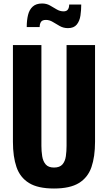

<svg xmlns="http://www.w3.org/2000/svg" viewBox="-20 -1068 618 1099"><path d="M289 11Q197 11 146 -20.5Q95 -52 74.5 -111.5Q54 -171 54 -256V-810H217V-233Q217 -203 221.5 -174Q226 -145 241.5 -127Q257 -109 289 -109Q322 -109 337.5 -127Q353 -145 357 -174Q361 -203 361 -233V-810H524V-256Q524 -171 503.5 -111.5Q483 -52 432 -20.5Q381 11 289 11ZM369 -907Q343 -907 322 -919Q301 -931 282 -942.5Q263 -954 243 -954Q222 -954 214.5 -942.5Q207 -931 207 -913H133Q133 -952 140.5 -982.5Q148 -1013 167.5 -1030.5Q187 -1048 221 -1048Q246 -1048 265.5 -1037Q285 -1026 304 -1014.5Q323 -1003 344 -1003Q361 -1003 368.5 -1013.5Q376 -1024 376 -1042H445Q445 -1010 440.5 -979Q436 -948 419.5 -927.5Q403 -907 369 -907Z"/></svg>

Font: Oswald SemiBold
Style: Regular
Weight: 600
Designer: Vernon Adams
Foundry: Vernon Adams
Version: Version 4.103;gftools[0.9.33.dev8+g029e19f]